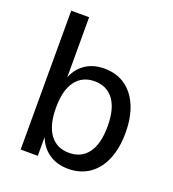

<svg xmlns="http://www.w3.org/2000/svg" viewBox="-131 -806 827 916"><g transform="rotate(20 283.0 -348.0)"><path d="M317 9Q258 9 216 -21.5Q174 -52 156 -109H161V0H74V-705H165V-386H160Q177 -440 218 -470Q259 -500 318 -500Q380 -500 424.5 -469Q469 -438 493 -381Q517 -324 517 -246Q517 -168 493 -110.5Q469 -53 424 -22Q379 9 317 9ZM295 -64Q358 -64 392 -110.5Q426 -157 426 -246Q426 -335 391.5 -381Q357 -427 295 -427Q233 -427 198.5 -381Q164 -335 164 -246Q164 -157 198.5 -110.5Q233 -64 295 -64Z"/></g></svg>

Font: Nunito Sans 10pt SemiCondensed Medium
Style: Regular
Weight: 500
Width: 4
Designer: Vernon Adams
Foundry: Vernon Adams
Version: Version 3.101;gftools[0.9.27]